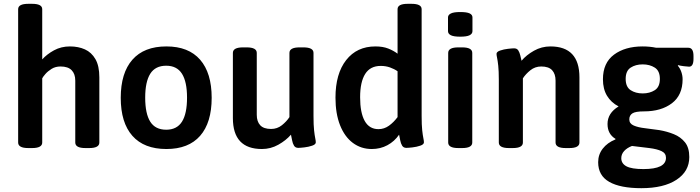

<svg xmlns="http://www.w3.org/2000/svg" viewBox="-20 -773 3664 1005"><path d="M128 2Q75 2 75 -27V-725Q75 -753 128 -753H148Q201 -753 201 -725V-462Q225 -489 262.5 -509.5Q300 -530 346 -530Q390 -530 424.5 -514.5Q459 -499 479.5 -463.5Q500 -428 500 -368V-27Q500 2 447 2H427Q374 2 374 -27V-351Q374 -386 355 -405.5Q336 -425 297 -425Q270 -425 250 -412.5Q230 -400 217.5 -385.5Q205 -371 201 -363V-27Q201 2 148 2Z M851 7Q734 7 673 -62Q612 -131 612 -261Q612 -391 673 -460.5Q734 -530 851 -530Q967 -530 1027.5 -460.5Q1088 -391 1088 -261Q1088 -131 1027.5 -62Q967 7 851 7ZM850 -94Q906 -94 932.5 -136Q959 -178 959 -262Q959 -345 932.5 -387Q906 -429 850 -429Q793 -429 766.5 -387Q740 -345 740 -262Q740 -178 766.5 -136Q793 -94 850 -94Z M1351 7Q1199 7 1199 -155V-496Q1199 -525 1252 -525H1271Q1324 -525 1324 -496V-172Q1324 -137 1342 -117.5Q1360 -98 1399 -98Q1431 -98 1455.5 -117.5Q1480 -137 1495 -160V-496Q1495 -525 1548 -525H1568Q1621 -525 1621 -496V-166Q1621 -118 1624 -91Q1627 -64 1630 -50Q1633 -36 1633 -28Q1633 -17 1614 -10.5Q1595 -4 1573 -1.5Q1551 1 1541 1Q1526 1 1519 -10.5Q1512 -22 1509 -38.5Q1506 -55 1503 -68Q1477 -38 1437 -15.5Q1397 7 1351 7Z M1926 7Q1870 7 1827 -25Q1784 -57 1760 -117.5Q1736 -178 1736 -262Q1736 -387 1792 -458.5Q1848 -530 1945 -530Q1984 -530 2012 -519Q2040 -508 2061 -492V-725Q2061 -753 2114 -753H2134Q2187 -753 2187 -725V-166Q2187 -118 2190 -91Q2193 -64 2196 -50Q2199 -36 2199 -28Q2199 -17 2180 -10.5Q2161 -4 2139 -1.5Q2117 1 2107 1Q2092 1 2085 -10.5Q2078 -22 2075 -38Q2072 -54 2069 -68Q2045 -33 2008 -13Q1971 7 1926 7ZM1961 -97Q1991 -97 2016 -115Q2041 -133 2061 -160V-400Q2044 -412 2021.5 -420Q1999 -428 1973 -428Q1918 -428 1891.5 -386Q1865 -344 1865 -264Q1865 -183 1889 -140Q1913 -97 1961 -97Z M2389 -581Q2355 -581 2340 -588.5Q2325 -596 2325 -610V-682Q2325 -695 2340 -702.5Q2355 -710 2389 -710Q2423 -710 2438 -703Q2453 -696 2453 -682V-610Q2453 -596 2438 -588.5Q2423 -581 2389 -581ZM2379 2Q2326 2 2326 -27V-496Q2326 -525 2379 -525H2399Q2452 -525 2452 -496V-27Q2452 2 2399 2Z M2644 2Q2591 2 2591 -27V-355Q2591 -402 2588 -429Q2585 -456 2582 -470Q2579 -484 2579 -491Q2579 -502 2598 -508.5Q2617 -515 2639 -517.5Q2661 -520 2671 -520Q2686 -520 2693 -509Q2700 -498 2703.5 -482.5Q2707 -467 2710 -455Q2735 -485 2775 -507.5Q2815 -530 2861 -530Q3013 -530 3013 -368V-27Q3013 2 2960 2H2941Q2888 2 2888 -27V-351Q2888 -386 2870 -405.5Q2852 -425 2813 -425Q2781 -425 2756.5 -405.5Q2732 -386 2717 -363V-27Q2717 2 2664 2Z M3337 212Q3227 212 3169 179Q3111 146 3111 76Q3111 36 3135 5Q3159 -26 3201 -43L3202 -46Q3160 -71 3160 -124Q3160 -181 3218 -216Q3179 -236 3157.5 -271.5Q3136 -307 3136 -358Q3136 -444 3194 -487Q3252 -530 3344 -530Q3381 -530 3415 -523H3583Q3610 -523 3610 -480V-465Q3610 -424 3587 -424Q3579 -424 3559.5 -426.5Q3540 -429 3529 -432L3528 -429Q3540 -415 3546.5 -396Q3553 -377 3553 -358Q3553 -275 3497 -232.5Q3441 -190 3351 -190Q3306 -190 3290 -179.5Q3274 -169 3274 -148Q3274 -126 3297 -116Q3320 -106 3355.5 -102Q3391 -98 3431 -92Q3472 -85 3507.5 -70.5Q3543 -56 3565.5 -28Q3588 0 3588 49Q3588 124 3521 168Q3454 212 3337 212ZM3344 -284Q3381 -284 3407.5 -301Q3434 -318 3434 -360Q3434 -402 3407.5 -419Q3381 -436 3344 -436Q3307 -436 3281 -419Q3255 -402 3255 -360Q3255 -318 3281 -301Q3307 -284 3344 -284ZM3348 112Q3466 112 3466 53Q3466 29 3442.5 18Q3419 7 3379 2Q3339 -3 3288 -9Q3262 1 3247 17.5Q3232 34 3232 55Q3232 83 3259 97.5Q3286 112 3348 112Z"/></svg>

Font: Asap SemiBold
Style: Regular
Weight: 600
Designer: Pablo Cosgaya
Foundry: Omnibus-Type
Version: Version 3.001; ttfautohint (v1.8.3)